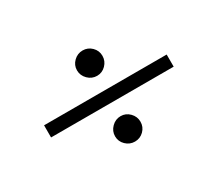

<svg xmlns="http://www.w3.org/2000/svg" viewBox="-87 -631 899 792"><g transform="rotate(-30 362.0 -235.0)"><path d="M319.1 -35.6Q301 -53.2 301 -77.9Q301 -102.5 319.2 -120.7Q337.4 -138.9 362.1 -138.9Q386.7 -138.9 404.4 -120.8Q422.1 -102.8 422.1 -78Q422.1 -53.2 404.4 -35.6Q386.7 -18.1 361.9 -18.1Q337.2 -18.1 319.1 -35.6ZM319.2 -349.2Q301 -367.4 301 -392.1Q301 -416.7 319.1 -434.3Q337.2 -451.9 361.9 -451.9Q386.7 -451.9 404.4 -434.3Q422.1 -416.7 422.1 -392Q422.1 -367.2 404.4 -349.1Q386.7 -331.1 362.1 -331.1Q337.4 -331.1 319.2 -349.2ZM70.1 -206.1V-263.9H654.1V-206.1Z"/></g></svg>

Font: Linden Hill
Style: Italic
Weight: 400
Italic angle: -5.60001°
Version: Version 1.201